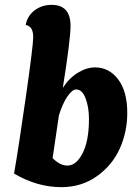

<svg xmlns="http://www.w3.org/2000/svg" viewBox="-20 -762 570 792"><path d="M223 -286Q219 -260 197 -110Q227 -79 258 -79Q295 -79 321 -130.5Q347 -182 347 -271Q347 -320 333 -356.5Q319 -393 294 -393Q278 -393 258 -364Q238 -335 223 -286ZM38 -46Q57 -155 87 -365Q117 -575 117 -609Q117 -654 86 -659Q93 -697 123 -719.5Q153 -742 193 -742Q271 -742 271 -655Q271 -600 239 -399Q264 -439 300.5 -461.5Q337 -484 372 -484Q430 -484 467.5 -434.5Q505 -385 505 -296Q505 -218 474 -149Q443 -80 379.5 -35Q316 10 233 10Q133 10 38 -46Z"/></svg>

Font: Overlock Black
Style: Italic
Weight: 900
Designer: Dario Muhafara
Foundry: Dario Manuel Muhafara
Version: Version 1.002